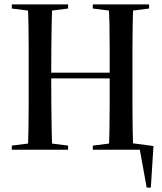

<svg xmlns="http://www.w3.org/2000/svg" viewBox="-20 -684 741 877"><path d="M575 0V-31L681 -17L669 173H650L616 -15L653 0ZM34 0V-19L138 -32H187L291 -19V0ZM107 0Q109 -40 110 -93Q111 -146 111 -203.5Q111 -261 111 -313V-357Q111 -409 111 -465Q111 -521 110 -572.5Q109 -624 107 -664H219Q217 -624 216 -572Q215 -520 214.5 -464.5Q214 -409 214 -357V-313Q214 -261 214.5 -203.5Q215 -146 216 -93Q217 -40 219 0ZM161 -326V-352H535V-326ZM404 0V-19L508 -32H557L661 -19V0ZM477 0Q479 -40 480 -93Q481 -146 481 -203.5Q481 -261 481 -313V-357Q481 -409 481 -465Q481 -521 480 -572.5Q479 -624 477 -664H589Q587 -624 586 -572Q585 -520 585 -464.5Q585 -409 585 -357V-313Q585 -261 585 -203.5Q585 -146 586 -93Q587 -40 589 0ZM34 -645V-664H291V-645L187 -632H138ZM404 -645V-664H661V-645L557 -632H508Z"/></svg>

Font: Source Serif 4 60pt SemiBold
Style: Regular
Weight: 600
Version: Version 4.004;hotconv 1.0.116;makeotfexe 2.5.65601